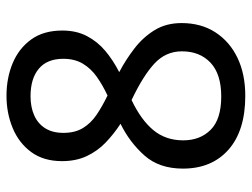

<svg xmlns="http://www.w3.org/2000/svg" viewBox="-112 -653 775 591"><g transform="rotate(-90 275.5 -357.5)"><path d="M276 10Q169 10 110.5 -41.5Q52 -93 52 -182Q52 -255 92.5 -300.5Q133 -346 190 -374Q158 -395 132 -420Q106 -445 90.5 -478Q75 -511 75 -554Q75 -611 103 -649Q131 -687 177 -706Q223 -725 276 -725Q331 -725 376.5 -706Q422 -687 449.5 -649Q477 -611 477 -553Q477 -510 460 -477.5Q443 -445 414.5 -421Q386 -397 349 -378Q387 -358 421.5 -331.5Q456 -305 478 -269.5Q500 -234 500 -186Q500 -126 471.5 -82Q443 -38 393 -14Q343 10 276 10ZM274 -64Q343 -64 378 -97Q413 -130 413 -185Q413 -235 375 -270Q337 -305 263 -340Q202 -311 170.5 -273Q139 -235 139 -181Q139 -129 171.5 -96.5Q204 -64 274 -64ZM277 -414Q309 -429 334.5 -447Q360 -465 375 -490Q390 -515 390 -550Q390 -600 359.5 -625.5Q329 -651 275 -651Q241 -651 215.5 -639.5Q190 -628 176 -605.5Q162 -583 162 -550Q162 -514 177 -489.5Q192 -465 218 -447.5Q244 -430 277 -414Z"/></g></svg>

Font: hexutelugu05
Style: Book
Weight: 400
Designer: Jelle Bosma - Monotype Design Team
Foundry: Monotype Imaging Inc.
Version: Version 2.003